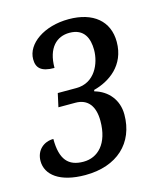

<svg xmlns="http://www.w3.org/2000/svg" viewBox="-99 -613 578 689"><g transform="rotate(-15 190.5 -268.0)"><path d="M134 10C252 10 325 -58 325 -164C325 -218 292 -258 242 -272L243 -277C301 -292 366 -335 366 -423C366 -500 311 -546 220 -546C128 -546 60 -497 60 -440C60 -408 76 -390 126 -390C126 -465 163 -498 210 -498C265 -498 280 -458 280 -416C280 -366 252 -300 183 -300H114L103 -250H166C212 -250 236 -219 236 -164C236 -79 193 -38 140 -38C84 -38 56 -68 56 -145C20 -145 -9 -120 -9 -80C-9 -29 39 10 134 10Z"/></g></svg>

Font: Noto Serif ExtraCondensed
Style: Italic
Weight: 400
Width: 2
Italic angle: -12°
Designer: Monotype Design Team
Foundry: Monotype Imaging Inc.
Version: Version 2.014